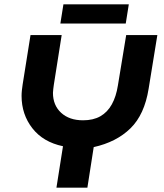

<svg xmlns="http://www.w3.org/2000/svg" viewBox="-20 -861 752 881"><path d="M239 0 269 -190Q178 -209 128.5 -272.5Q79 -336 79 -421Q79 -434 80.5 -447.5Q82 -461 84 -474L120 -700H263L227 -472Q226 -463 224.5 -453Q223 -443 223 -435Q223 -378 260.5 -343.5Q298 -309 361 -309Q408 -309 440.5 -327.5Q473 -346 493 -382Q513 -418 521 -469L559 -700H702L662 -454Q643 -335 578.5 -272Q514 -209 410 -186L381 0ZM257 -753 271 -841H571L557 -753Z"/></svg>

Font: MuseoModerno Thin SemiBold
Style: Italic
Weight: 600
Italic angle: -9°
Version: Version 1.003